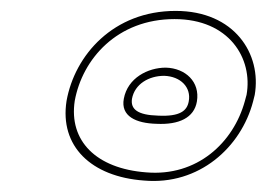

<svg xmlns="http://www.w3.org/2000/svg" viewBox="-20 -747 489 352"><path d="M102 -562C89 -479 147 -423 244 -416C345 -407 422 -477 444 -561L447 -573C460 -648 410 -727 302 -727C188 -727 117 -646 102 -562ZM117 -562C131 -639 195 -712 300 -712C400 -712 444 -640 432 -573C432 -572 430 -567 429 -562C408 -485 341 -423 248 -431C156 -438 106 -489 117 -562ZM207 -566C201 -534 229 -521 267 -520C308 -518 336 -531 341 -561C347 -597 320 -622 284 -623C251 -623 214 -604 207 -566ZM222 -566C227 -593 253 -608 281 -608C311 -607 331 -587 326 -561C323 -544 310 -533 270 -535C232 -536 219 -547 222 -566Z"/></svg>

Font: Snowfall
Style: BlkOlObl
Weight: 900
Designer: Jasper
Foundry: Cannot Into Space Fonts
Version: Version 0.9